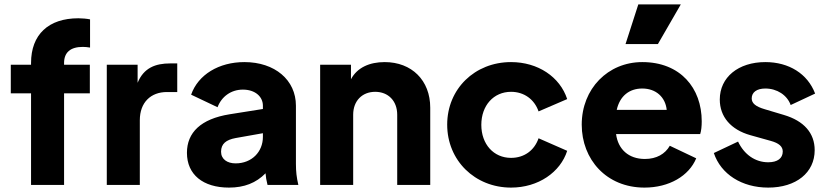

<svg xmlns="http://www.w3.org/2000/svg" viewBox="-20 -840 3755 872"><path d="M121 0H271V-416H388V-546H271V-554C271 -602 300 -627 356 -627C366 -627 376 -626 389 -624V-752C375 -755 353 -757 336 -757C200 -757 121 -683 121 -554V-546H29V-416H121Z M465 0H615V-294C615 -375 665 -422 738 -422H785V-552H753C686 -552 633 -532 605 -464V-546H465Z M1020 12C1089 12 1143 -9 1186 -53C1187 -37 1190 -20 1195 0H1335C1327 -35 1324 -60 1324 -96V-360C1324 -477 1228 -558 1090 -558C974 -558 880 -501 848 -410L968 -353C986 -401 1029 -433 1083 -433C1139 -433 1174 -401 1174 -360V-345L1023 -321C892 -300 829 -238 829 -146C829 -47 902 12 1020 12ZM984 -151C984 -187 1007 -205 1050 -213L1174 -235V-218C1174 -151 1124 -98 1050 -98C1012 -98 984 -117 984 -151Z M1434 0H1584V-319C1584 -382 1625 -423 1684 -423C1743 -423 1784 -382 1784 -319V0H1934V-351C1934 -475 1850 -558 1727 -558C1658 -558 1602 -533 1574 -480V-546H1434Z M2301 12C2425 12 2525 -58 2556 -155L2426 -212C2407 -157 2361 -123 2301 -123C2222 -123 2166 -185 2166 -273C2166 -361 2222 -423 2301 -423C2360 -423 2407 -389 2426 -334L2556 -390C2523 -491 2423 -558 2301 -558C2136 -558 2011 -436 2011 -274C2011 -111 2137 12 2301 12Z M2907 12C3019 12 3109 -41 3142 -121L3022 -178C3001 -141 2962 -118 2909 -118C2835 -118 2787 -162 2778 -231H3160C3165 -246 3167 -267 3167 -289C3167 -440 3070 -558 2897 -558C2741 -558 2622 -437 2622 -274C2622 -116 2734 12 2907 12ZM2781 -341C2795 -404 2838 -438 2897 -438C2959 -438 3002 -399 3008 -341ZM2821 -640H2968L3072 -820H2879Z M3469 12C3596 12 3680 -56 3680 -158C3680 -236 3631 -291 3540 -318L3453 -344C3412 -356 3394 -371 3394 -393C3394 -421 3417 -438 3456 -438C3509 -438 3555 -408 3571 -363L3682 -415C3648 -505 3563 -558 3456 -558C3333 -558 3249 -489 3249 -388C3249 -310 3299 -251 3388 -226L3481 -200C3517 -190 3535 -175 3535 -152C3535 -121 3511 -103 3469 -103C3410 -103 3360 -138 3332 -197L3222 -145C3254 -49 3349 12 3469 12Z"/></svg>

Font: Mluvka ExtraBold
Style: Regular
Weight: 800
Designer: Modified by Jiří Krblich, Original typeface by Gumpita Rahayu
Foundry: Gumpita Rahayu & Jiří Krblich
Version: Version 2.000;Glyphs 3.1.1 (3134)